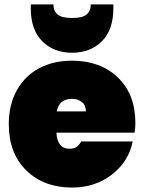

<svg xmlns="http://www.w3.org/2000/svg" viewBox="-20 -847 656 874"><path d="M308.1 -397Q248.5 -397 238.8 -339.8H371.1Q371.1 -367.7 353 -382.3Q335 -397 308.1 -397ZM584 -203.1Q565.9 -111.8 489.5 -52.5Q413.1 6.8 308.1 6.8Q179.7 6.8 99.9 -71Q20 -148.9 20 -282.2Q20 -370.6 56.9 -436.5Q93.8 -502.4 158.7 -536.6Q223.6 -570.8 308.1 -570.8Q436.5 -570.8 516.4 -494.4Q596.2 -418 596.2 -287.1Q596.2 -268.1 592.8 -243.2H236.8Q240.7 -169.9 296.9 -169.9Q334 -169.9 349.1 -203.1ZM496.1 -810.1Q496.1 -710.9 443.6 -658.9Q391.1 -606.9 308.1 -606.9Q225.1 -606.9 172.6 -658.9Q120.1 -710.9 120.1 -810.1V-827.1H223.1Q223.1 -796.4 242.4 -780.8Q261.7 -765.1 308.1 -765.1Q354.5 -765.1 373.8 -780.8Q393.1 -796.4 393.1 -827.1H496.1Z"/></svg>

Font: SVN-Poppins Black
Style: Regular
Weight: 900
Designer: Ninad Kale (Devanagari), Jonny Pinhorn (Latin)
Foundry: Indian Type Foundry
Version: Version 3.002 2017